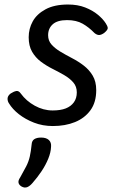

<svg xmlns="http://www.w3.org/2000/svg" viewBox="-20 -539 519 850"><path d="M214 19Q169 19 130.5 4Q92 -11 63.5 -33.5Q35 -56 20 -81Q13 -91 13.5 -103Q14 -115 27 -125Q41 -134 52 -136Q63 -138 72 -125Q96 -92 134 -71Q172 -50 213 -50Q248 -50 271 -59Q294 -68 307 -86Q320 -104 320 -130Q320 -156 304.5 -174Q289 -192 265 -206Q241 -220 213 -234Q185 -248 161 -266Q137 -284 122 -310Q107 -336 107 -374Q107 -412 125 -444.5Q143 -477 182 -498Q221 -519 281 -519Q324 -519 357 -506Q390 -493 413 -474Q436 -455 448 -436Q456 -424 457 -415.5Q458 -407 441 -393Q428 -384 418.5 -384Q409 -384 398 -393Q374 -418 346 -434Q318 -450 277 -450Q234 -450 213.5 -431.5Q193 -413 193 -383Q193 -359 208 -342Q223 -325 247 -310.5Q271 -296 299 -281.5Q327 -267 351 -248.5Q375 -230 390.5 -204Q406 -178 406 -140Q406 -86 380.5 -51Q355 -16 312 1.5Q269 19 214 19ZM76 287Q64 280 62 270Q60 260 69 247Q85 219 96 197.5Q107 176 112 153.5Q117 131 120 101Q121 84 132 77Q143 70 162 70Q185 70 196.5 81Q208 92 206 111Q205 136 193.5 164Q182 192 164 219Q146 246 124 271Q112 285 100.5 289.5Q89 294 76 287Z"/></svg>

Font: Playwrite IS
Style: Regular
Weight: 400
Designer: Veronika Burian, José Scaglione
Foundry: TypeTogether
Version: Version 1.002